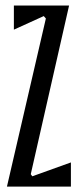

<svg xmlns="http://www.w3.org/2000/svg" viewBox="-20 -687 298 707"><path d="M148.9 -618.9 5.6 0 98.9 -37.8 93.3 -45.6 234.4 -666.7 141.1 -627.8ZM98.9 -37.8 5.6 0H241.1V-88.9ZM31.1 -666.7V-577.8L141.1 -627.8L234.4 -666.7Z"/></svg>

Font: Le Murmure
Style: Regular
Weight: 600
Width: 2
Designer: Jeremy Landes, Alexander Slobzheninov (Cyrillic)
Foundry: Velvetyne Type Foundry
Version: Version 1.0